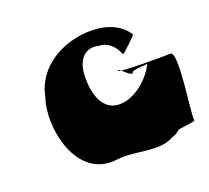

<svg xmlns="http://www.w3.org/2000/svg" viewBox="-96 -670 828 761"><g transform="rotate(-20 318.0 -289.0)"><path d="M97 -367C56 -252 102 -10 282 -36C364 -45 447 -6 516 -44C536 -52 532 -50 547 -62C554 -68 619 -70 620 -77C613 -102 659 -366 619 -358C610 -356 400 -356 402 -365C405 -380 452 -317 456 -340C458 -348 527 -351 521 -351C497 -300 432 -238 364 -238C293 -238 270 -315 272 -385C271 -456 309 -498 364 -484C401 -484 428 -459 444 -420C443 -414 512 -480 508 -480C481 -524 428 -551 355 -551C239 -551 120 -486 97 -367Z"/></g></svg>

Font: Recovery
Style: Obl
Weight: 400
Version: Version 0.27